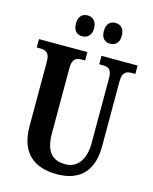

<svg xmlns="http://www.w3.org/2000/svg" viewBox="-134 -1006 881 1104"><g transform="rotate(15 306.5 -454.0)"><path d="M415 -794C441 -794 468 -810 468 -855C468 -902 441 -918 415 -918C386 -918 361 -902 361 -855C361 -810 386 -794 415 -794ZM248 -794C275 -794 303 -810 303 -855C303 -902 275 -918 248 -918C220 -918 195 -902 195 -855C195 -810 220 -794 248 -794ZM312 10C459 10 523 -77 523 -211V-598C523 -656 547 -664 581 -664H600V-714H385V-664H403C437 -664 460 -656 460 -602V-213C460 -114 414 -58 345 -58C271 -58 225 -96 225 -210V-598C225 -656 250 -664 283 -664H301V-714H13V-664H32C65 -664 90 -656 90 -602V-217C90 -54 180 10 312 10Z"/></g></svg>

Font: Noto Serif Devanagari ExtraCondensed
Style: Bold
Weight: 700
Width: 2
Designer: Universal Thirst, Indian Type Foundry and the Monotype Design Team
Foundry: Monotype Imaging Inc.
Version: Version 2.004